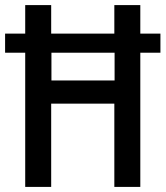

<svg xmlns="http://www.w3.org/2000/svg" viewBox="-22 -734 650 754"><path d="M77 0V-527H-2V-602H77V-714H179V-602H427V-714H529V-602H608V-527H529V0H427V-327H179V0ZM180 -418H428V-527H180Z"/></svg>

Font: Noto Sans Condensed Medium
Style: Regular
Weight: 500
Width: 3
Designer: Monotype Design Team
Foundry: Monotype Imaging Inc.
Version: Version 2.013; ttfautohint (v1.8.4.7-5d5b)